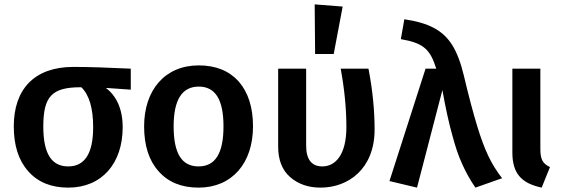

<svg xmlns="http://www.w3.org/2000/svg" viewBox="-20 -843 2573 878"><path d="M578 -529C474 -534 387 -537 316 -537C135 -537 43 -433 43 -265C43 -178 65 -109 109 -60C153 -10 214 15 292 15C446 15 541 -96 541 -261C541 -345 512 -405 464 -441L578 -433ZM292 -82C216 -82 178 -140 178 -264C178 -402 217 -444 349 -444H352C388 -409 406 -348 406 -261C406 -142 368 -82 292 -82Z M889 -544C734 -544 639 -431 639 -265C639 -178 661 -109 705 -60C749 -10 810 15 888 15C1042 15 1137 -98 1137 -265C1137 -352 1115 -420 1072 -470C1028 -519 967 -544 889 -544ZM889 -447C964 -447 1002 -389 1002 -265C1002 -141 964 -82 888 -82C812 -82 774 -140 774 -265C774 -386 812 -447 889 -447Z M1421 -596H1506L1547 -813L1419 -823ZM1538 -529C1555 -436 1564 -347 1564 -262C1564 -135 1514 -82 1454 -82C1405 -82 1380 -114 1380 -177V-529H1252V-173C1252 -112 1270 -65 1307 -33C1344 -1 1390 15 1446 15C1572 15 1693 -70 1693 -251C1693 -338 1684 -431 1665 -529Z M1813 -664C1918 -646 1947 -617 1975 -529H1926L1761 -15L1887 15L2003 -431C2018 -347 2033 -279 2048 -226C2062 -173 2077 -128 2094 -92C2110 -56 2130 -20 2154 15L2276 -28C2251 -60 2230 -94 2213 -130C2196 -165 2179 -211 2162 -267C2145 -323 2124 -400 2101 -498C2087 -557 2069 -603 2048 -637C2005 -705 1941 -738 1829 -755Z M2451 -529H2323V-146C2323 -50 2364 -5 2457 15L2495 -79C2462 -95 2451 -113 2451 -162Z"/></svg>

Font: Fira Sans Medium
Style: Regular
Weight: 500
Designer: Carrois Corporate & Edenspiekermann AG
Foundry: Carrois Corporate GbR & Edenspiekermann AG
Version: Version 4.203